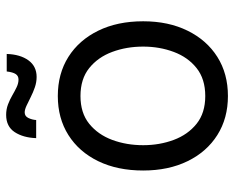

<svg xmlns="http://www.w3.org/2000/svg" viewBox="-90 -674 776 637"><g transform="rotate(-90 298.5 -356.0)"><path d="M297.9 11.7Q224.1 11.7 168.5 -23.4Q112.8 -58.6 81.8 -122.1Q50.8 -185.5 50.8 -269.5Q50.8 -355 81.8 -418.7Q112.8 -482.4 168.5 -517.6Q224.1 -552.7 297.9 -552.7Q372.1 -552.7 427.7 -517.6Q483.4 -482.4 514.6 -418.7Q545.9 -355 545.9 -269.5Q545.9 -185.5 514.6 -122.1Q483.4 -58.6 427.7 -23.4Q372.1 11.7 297.9 11.7ZM297.9 -63.5Q354.5 -63.5 390.6 -92.3Q426.8 -121.1 444.3 -168.2Q461.9 -215.3 461.9 -269.5Q461.9 -324.7 444.3 -372.1Q426.8 -419.4 390.6 -448.5Q354.5 -477.5 297.9 -477.5Q241.7 -477.5 205.8 -448.5Q169.9 -419.4 152.3 -372.1Q134.8 -324.7 134.8 -269.5Q134.8 -215.3 152.3 -168.2Q169.9 -121.1 205.8 -92.3Q241.7 -63.5 297.9 -63.5ZM361.3 -623Q343.8 -623 326.7 -628.9Q309.6 -634.8 293.9 -642.8Q278.3 -650.9 265.4 -656.7Q252.4 -662.6 243.7 -662.6Q231 -662.6 225.1 -650.4Q219.2 -638.2 218.3 -624.5H158.2Q159.7 -667.5 178.2 -695.8Q196.8 -724.1 235.4 -724.1Q253.9 -724.1 270 -718Q286.1 -711.9 300.3 -703.6Q314.5 -695.3 327.4 -689.2Q340.3 -683.1 352.5 -683.1Q364.7 -683.1 370.8 -692.4Q377 -701.7 379.4 -722.2H437.5Q436 -677.2 416.3 -650.1Q396.5 -623 361.3 -623Z"/></g></svg>

Font: Inter V
Style: 
Weight: 400
Designer: Rasmus Andersson
Foundry: rsms
Version: Version 4.000;git-a3f224843